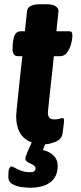

<svg xmlns="http://www.w3.org/2000/svg" viewBox="-20 -670 382 902"><path d="M198 -650Q228 -650 241.5 -640.5Q255 -631 255 -619L245 -523H304Q314 -523 317 -518.5Q320 -514 320 -503Q320 -484 313.5 -461.5Q307 -439 294.5 -422.5Q282 -406 262 -406H233Q233 -406 231 -387Q229 -368 226 -338.5Q223 -309 219 -275.5Q215 -242 212 -211.5Q209 -181 207 -162Q205 -143 205 -142Q205 -125 212 -117Q219 -109 235 -109Q249 -109 259 -112Q269 -115 273 -115Q281 -115 281 -104Q281 -102 279.5 -86Q278 -70 274 -44Q270 -16 241 -4Q212 8 186 8Q146 8 117 -6Q88 -20 72 -49Q56 -78 56 -125Q56 -130 58 -152.5Q60 -175 63.5 -207Q67 -239 70.5 -273.5Q74 -308 77.5 -338Q81 -368 83 -387Q85 -406 85 -406H65Q52 -406 45.5 -414.5Q39 -423 39 -442Q39 -465 42.5 -483.5Q46 -502 54 -512.5Q62 -523 77 -523H97L107 -618Q110 -650 170 -650ZM199 -10 169 66 146 33H163Q179 33 199.5 40.5Q220 48 235.5 65Q251 82 251 110Q251 144 235.5 166.5Q220 189 191 200.5Q162 212 122 212Q108 212 83 209Q58 206 38.5 195Q19 184 19 160Q19 130 23.5 121Q28 112 33 112Q39 112 51 119Q63 126 81 132.5Q99 139 122 139Q136 139 141 134.5Q146 130 147 122Q147 113 139.5 107.5Q132 102 122.5 98Q113 94 106 88.5Q99 83 99 74Q99 72 100.5 66.5Q102 61 109 44Q116 27 133 -10Z"/></svg>

Font: Asap VF Beta
Style: Italic
Weight: 400
Italic angle: -6°
Designer: Pablo Cosgaya
Foundry: Pablo Cosgaya
Version: Version 1.007